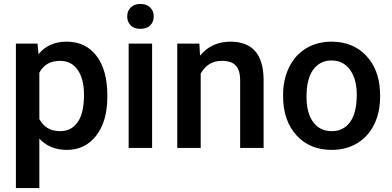

<svg xmlns="http://www.w3.org/2000/svg" viewBox="-20 -749 1984 972"><path d="M523.4 -258.8Q523.4 -136.2 467.8 -63.2Q412.1 9.8 318.4 9.8Q231.4 9.8 179.2 -47.4V203.1H60.5V-528.3H169.9L174.8 -474.6Q227.1 -538.1 316.9 -538.1Q413.6 -538.1 468.5 -466.1Q523.4 -394 523.4 -266.1ZM405.3 -269Q405.3 -348.1 373.8 -394.5Q342.3 -440.9 283.7 -440.9Q210.9 -440.9 179.2 -380.9V-146.5Q211.4 -85 284.7 -85Q341.3 -85 373.3 -130.6Q405.3 -176.3 405.3 -269Z M750 0H631.3V-528.3H750ZM624 -665.5Q624 -692.9 641.4 -710.9Q658.7 -729 690.9 -729Q723.1 -729 740.7 -710.9Q758.3 -692.9 758.3 -665.5Q758.3 -638.7 740.7 -620.8Q723.1 -603 690.9 -603Q658.7 -603 641.4 -620.8Q624 -638.7 624 -665.5Z M989.3 -528.3 992.7 -467.3Q1051.3 -538.1 1146.5 -538.1Q1311.5 -538.1 1314.5 -349.1V0H1195.8V-342.3Q1195.8 -392.6 1174.1 -416.7Q1152.3 -440.9 1103 -440.9Q1031.2 -440.9 996.1 -376V0H877.4V-528.3Z M1413.1 -269Q1413.1 -346.7 1443.8 -408.9Q1474.6 -471.2 1530.3 -504.6Q1585.9 -538.1 1658.2 -538.1Q1765.1 -538.1 1831.8 -469.2Q1898.4 -400.4 1903.8 -286.6L1904.3 -258.8Q1904.3 -180.7 1874.3 -119.1Q1844.2 -57.6 1788.3 -23.9Q1732.4 9.8 1659.2 9.8Q1547.4 9.8 1480.2 -64.7Q1413.1 -139.2 1413.1 -263.2ZM1531.7 -258.8Q1531.7 -177.2 1565.4 -131.1Q1599.1 -85 1659.2 -85Q1719.2 -85 1752.7 -131.8Q1786.1 -178.7 1786.1 -269Q1786.1 -349.1 1751.7 -396Q1717.3 -442.9 1658.2 -442.9Q1600.1 -442.9 1565.9 -396.7Q1531.7 -350.6 1531.7 -258.8Z"/></svg>

Font: Vazir Medium FD-UI
Style: Medium-FD-UI
Weight: 500
Designer: Saber Rastikerdar
Foundry: Saber Rastikerdar
Version: Version 30.1.0